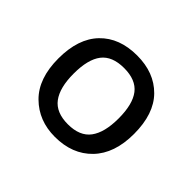

<svg xmlns="http://www.w3.org/2000/svg" viewBox="-93 -834 562 562"><g transform="rotate(45 188.0 -552.5)"><path d="M345 -553Q345 -472 302 -427.5Q259 -383 187 -383Q120 -383 76 -426.5Q32 -470 32 -553Q32 -635 74 -678.5Q116 -722 189 -722Q260 -722 302.5 -679Q345 -636 345 -553ZM95 -553Q95 -495 117 -465.5Q139 -436 188 -436Q237 -436 259 -465.5Q281 -495 281 -553Q281 -612 259 -640.5Q237 -669 188 -669Q139 -669 117 -640.5Q95 -612 95 -553Z"/></g></svg>

Font: Noto Sans Tangsa
Style: Regular
Weight: 400
Designer: David Williams
Foundry: Google LLC
Version: Version 1.504